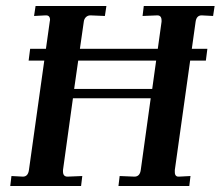

<svg xmlns="http://www.w3.org/2000/svg" viewBox="-20 -617 732 637"><path d="M76 -53 145 -545 146 -551Q146 -567 131 -566L93 -564L98 -597H333L328 -564L280 -566Q271 -566 265 -560Q259 -554 258 -545L226 -322H485L516 -545V-549Q516 -566 502 -566L453 -564L457 -597H692L687 -564L649 -566Q632 -566 629 -545L560 -53V-46Q560 -30 574 -31L612 -33L608 0H373L377 -33L426 -31Q444 -31 447 -53L480 -291H222L189 -53V-48Q189 -31 204 -31L253 -33L249 0H14L18 -33L56 -31Q73 -31 76 -53ZM668 -455 663 -416H75L80 -455Z"/></svg>

Font: Unna Medium
Style: Italic
Weight: 500
Italic angle: -8.05°
Designer: Jorge de Buen Unna
Foundry: Omnibus-Type
Version: Version 2.008